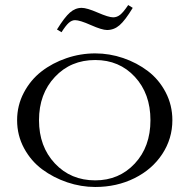

<svg xmlns="http://www.w3.org/2000/svg" viewBox="-20 -727 752 762"><path d="M357.9 15.1Q301.8 15.1 246.8 -3.4Q191.9 -22 147.5 -54.9Q103 -87.9 75.4 -138.9Q47.9 -189.9 47.9 -250Q47.9 -308.6 74.5 -359.1Q101.1 -409.7 144.5 -443.4Q188 -477.1 243.7 -496.1Q299.3 -515.1 357.9 -515.1Q414.6 -515.1 469 -496.6Q523.4 -478 567.1 -444.8Q610.8 -411.6 637.5 -360.6Q664.1 -309.6 664.1 -250Q664.1 -176.8 624 -115.7Q584 -54.7 513.7 -19.8Q443.4 15.1 357.9 15.1ZM357.9 -11.2Q452.6 -11.2 514.9 -77.9Q577.1 -144.5 577.1 -250Q577.1 -355 515.4 -421.9Q453.6 -488.8 357.9 -488.8Q260.7 -488.8 197.8 -421.6Q134.8 -354.5 134.8 -250Q134.8 -145.5 197.8 -78.4Q260.7 -11.2 357.9 -11.2ZM206.1 -609.9Q236.3 -658.7 257.6 -677.2Q278.8 -695.8 304.2 -695.8Q324.7 -695.8 367.9 -677Q411.1 -658.2 429.2 -658.2Q444.3 -658.2 457.3 -668.7Q470.2 -679.2 488.8 -707L506.8 -695.8Q476.6 -646 454.6 -627Q432.6 -607.9 404.8 -607.9Q384.8 -607.9 340.8 -627.4Q296.9 -647 277.8 -647Q265.1 -647 253.2 -636.5Q241.2 -626 224.1 -599.1Z"/></svg>

Font: Messapia
Style: Regular
Weight: 400
Designer: Luca Marsano
Foundry: Collletttivo
Version: Version 1.000;FEAKit 1.0